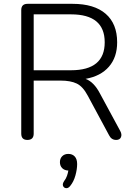

<svg xmlns="http://www.w3.org/2000/svg" viewBox="-20 -725 702 1003"><path d="M156 -358H351Q527 -358 527 -504Q527 -650 351 -650H156ZM123 6Q91 6 91 -27V-672Q91 -705 124 -705H359Q472 -705 532 -653Q592 -601 592 -504Q592 -426 549 -376.5Q506 -327 427 -313Q471 -297 503 -235L608 -41Q618 -23 612 -8.5Q606 6 587 6Q562 6 550 -18L438 -226Q413 -273 381 -288.5Q349 -304 296 -304H156V-27Q156 6 123 6ZM347 246Q337 259 325.5 258Q314 257 309.5 246.5Q305 236 315 221Q325 208 330 193.5Q335 179 337 166Q316 165 304.5 153Q293 141 293 122Q293 103 305 91Q317 79 337 79Q358 79 370.5 92.5Q383 106 383 132Q383 159 374 191.5Q365 224 347 246Z"/></svg>

Font: Chiron GoRound TC L
Style: Regular
Weight: 300
Designer: Ryoko NISHIZUKA 西塚涼子 (kana, bopomofo & ideographs); Paul D. Hunt (Latin, Greek & Cyrillic); Sandoll Communications 산돌커뮤니
Foundry: Adobe
Version: Version 1.000;hotconv 1.1.1;makeotfexe 2.6.0